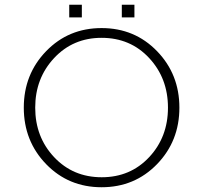

<svg xmlns="http://www.w3.org/2000/svg" viewBox="-20 -777 854 807"><path d="M407 10Q268 10 174 -87Q80 -184 80 -324.5Q80 -465 174 -562Q268 -659 407 -659Q546 -659 640 -562Q734 -465 734 -324.5Q734 -184 640 -87Q546 10 407 10ZM407 -618Q287 -618 207.5 -533Q128 -448 128 -324.5Q128 -201 207.5 -116.5Q287 -32 407.5 -32Q528 -32 607 -116.5Q686 -201 686 -324.5Q686 -448 607 -533Q528 -618 407 -618ZM271 -704V-757H324V-704ZM492 -704V-757H545V-704Z"/></svg>

Font: Julius Sans One
Style: Regular
Weight: 400
Designer: Luciano Vergara
Foundry: LatinoType
Version: Version 1.001